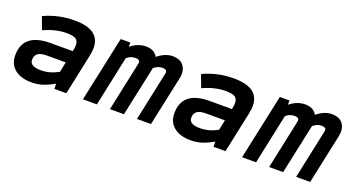

<svg xmlns="http://www.w3.org/2000/svg" viewBox="-41 -895 2402 1315"><g transform="rotate(20 1160.0 -238.0)"><path d="M202 12Q123 12 78.5 -24.5Q34 -61 34 -125Q34 -286 233 -286H395L397 -296Q399 -306 400 -315Q401 -324 401 -331Q401 -362 381.5 -375Q362 -388 315 -388Q234 -388 148 -348L114 -439Q217 -488 337 -488Q522 -488 522 -354Q522 -341 520 -327Q518 -313 515 -297L452 0H365L364 -38Q321 -13 283 -0.5Q245 12 202 12ZM233 -88Q269 -88 301 -97.5Q333 -107 361 -123L376 -197H234Q153 -197 153 -135Q153 -88 233 -88Z M573 0 675 -476H745V-445Q774 -468 801.5 -478Q829 -488 855 -488Q919 -488 942 -443Q971 -467 998.5 -477.5Q1026 -488 1052 -488Q1099 -488 1124.5 -462.5Q1150 -437 1150 -395Q1150 -381 1146 -361L1069 0H967L1042 -353Q1043 -357 1043.5 -360.5Q1044 -364 1044 -368Q1044 -389 1012 -389Q979 -389 950 -364L872 0H770L845 -353Q846 -357 846.5 -360.5Q847 -364 847 -368Q847 -389 815 -389Q799 -389 783 -383.5Q767 -378 752 -364L675 0Z M1362 12Q1283 12 1238.5 -24.5Q1194 -61 1194 -125Q1194 -286 1393 -286H1555L1557 -296Q1559 -306 1560 -315Q1561 -324 1561 -331Q1561 -362 1541.5 -375Q1522 -388 1475 -388Q1394 -388 1308 -348L1274 -439Q1377 -488 1497 -488Q1682 -488 1682 -354Q1682 -341 1680 -327Q1678 -313 1675 -297L1612 0H1525L1524 -38Q1481 -13 1443 -0.5Q1405 12 1362 12ZM1393 -88Q1429 -88 1461 -97.5Q1493 -107 1521 -123L1536 -197H1394Q1313 -197 1313 -135Q1313 -88 1393 -88Z M1733 0 1835 -476H1905V-445Q1934 -468 1961.5 -478Q1989 -488 2015 -488Q2079 -488 2102 -443Q2131 -467 2158.5 -477.5Q2186 -488 2212 -488Q2259 -488 2284.5 -462.5Q2310 -437 2310 -395Q2310 -381 2306 -361L2229 0H2127L2202 -353Q2203 -357 2203.5 -360.5Q2204 -364 2204 -368Q2204 -389 2172 -389Q2139 -389 2110 -364L2032 0H1930L2005 -353Q2006 -357 2006.5 -360.5Q2007 -364 2007 -368Q2007 -389 1975 -389Q1959 -389 1943 -383.5Q1927 -378 1912 -364L1835 0Z"/></g></svg>

Font: Sometype Mono
Style: Bold Italic
Weight: 700
Italic angle: -12°
Monospace: yes
Designer: Ryoichi Tsunekawa
Foundry: Dharma Type
Version: Version 1.000; ttfautohint (v1.8.3)